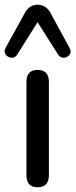

<svg xmlns="http://www.w3.org/2000/svg" viewBox="-40 -788 320 813"><path d="M119 5Q72 5 72 -46V-441Q72 -492 119 -492Q167 -492 167 -441V-46Q167 5 119 5ZM254 -586Q264 -569 255 -557Q246 -545 231 -543.5Q216 -542 206 -557L119 -694L33 -557Q23 -542 8 -543.5Q-7 -545 -16 -557Q-25 -569 -16 -586L64 -731Q83 -768 119 -768Q156 -768 175 -731Z"/></svg>

Font: Chiron GoRound TC
Style: Regular
Weight: 400
Designer: Ryoko NISHIZUKA 西塚涼子 (kana, bopomofo & ideographs); Paul D. Hunt (Latin, Greek & Cyrillic); Sandoll Communications 산돌커뮤니
Foundry: Adobe
Version: Version 1.000;hotconv 1.1.1;makeotfexe 2.6.0